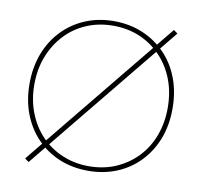

<svg xmlns="http://www.w3.org/2000/svg" viewBox="-81 -805 960 910"><g transform="rotate(10 399.0 -350.0)"><path d="M114 18 95 4 684 -718 703 -704ZM54 -349Q54 -428 79 -494Q104 -560 150.5 -608.5Q197 -657 260 -683.5Q323 -710 398 -710Q473 -710 536 -683.5Q599 -657 645.5 -609Q692 -561 717 -495Q742 -429 742 -349Q742 -270 717 -204.5Q692 -139 645.5 -90.5Q599 -42 536 -16Q473 10 398 10Q323 10 260 -16Q197 -42 150.5 -90.5Q104 -139 79 -204.5Q54 -270 54 -349ZM719 -349Q719 -423 695.5 -484.5Q672 -546 628.5 -592Q585 -638 526.5 -663Q468 -688 398 -688Q329 -688 270 -663Q211 -638 168 -592Q125 -546 101 -484.5Q77 -423 77 -349Q77 -276 101 -214Q125 -152 168 -107Q211 -62 270 -37Q329 -12 398 -12Q468 -12 526.5 -37Q585 -62 628.5 -107Q672 -152 695.5 -214Q719 -276 719 -349Z"/></g></svg>

Font: Mach Thin
Style: Regular
Weight: 250
Version: Version 1.002